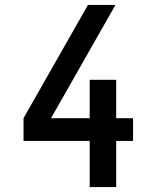

<svg xmlns="http://www.w3.org/2000/svg" viewBox="-20 -755 640 775"><path d="M449 0H342V-186H75V-278L335 -735H446L186 -278H342V-433H449V-278H517V-186H449Z"/></svg>

Font: Iosevka Semibold Extended
Style: Regular
Weight: 600
Width: 7
Monospace: yes
Designer: Belleve Invis
Foundry: Belleve Invis
Version: Version 32.5.0; ttfautohint (v1.8.4)